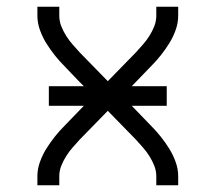

<svg xmlns="http://www.w3.org/2000/svg" viewBox="-20 -550 640 570"><path d="M91 0V-27Q91 -48 98.5 -69Q106 -90 117.5 -108.5Q129 -127 142.5 -144Q156 -161 171 -176L229 -236H125V-294H229L214 -309L171 -354Q156 -369 142.5 -386Q129 -403 117.5 -421.5Q106 -440 98.5 -461Q91 -482 91 -504V-530H156V-504Q156 -487 162 -472Q168 -457 176.5 -443.5Q185 -430 195.5 -418Q206 -406 217 -394L300 -309L383 -394Q394 -406 404.5 -418Q415 -430 423.5 -443.5Q432 -457 438 -472Q444 -487 444 -504V-530H509V-504Q509 -482 501.5 -461Q494 -440 482.5 -421.5Q471 -403 457.5 -386Q444 -369 429 -354L371 -294H475V-236H371L429 -176Q444 -161 457.5 -144Q471 -127 482.5 -108.5Q494 -90 501.5 -69Q509 -48 509 -27V0H444V-27Q444 -43 438 -58Q432 -73 423.5 -86.5Q415 -100 404.5 -112Q394 -124 383 -136L300 -221L217 -136Q206 -124 195.5 -112Q185 -100 176.5 -86.5Q168 -73 162 -58Q156 -43 156 -27V0Z"/></svg>

Font: Iosevka Curly Light Extended
Style: Regular
Weight: 300
Width: 7
Monospace: yes
Designer: Belleve Invis
Foundry: Belleve Invis
Version: Version 11.1.0; ttfautohint (v1.8.3)